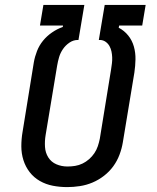

<svg xmlns="http://www.w3.org/2000/svg" viewBox="-20 -755 640 783"><path d="M254 8Q224 8 195.5 2.5Q167 -3 142.5 -17Q118 -31 101 -53Q84 -75 75.5 -102Q67 -129 67 -158.5Q67 -188 72 -217L118 -501Q122 -524 131 -547Q140 -570 155.5 -589Q171 -608 192 -622.5Q213 -637 236 -645L237 -651H143L157 -735H324L300 -592H297Q279 -592 263 -581Q247 -570 236.5 -554.5Q226 -539 221 -522Q216 -505 213 -487L166 -204Q162 -180 163.5 -156Q165 -132 177 -113Q189 -94 210 -85Q231 -76 255 -76Q255 -76 255.5 -76Q256 -76 256 -76Q271 -76 286.5 -78.5Q302 -81 316.5 -88Q331 -95 343.5 -106Q356 -117 365 -130.5Q374 -144 379 -159Q384 -174 387 -189L433 -472Q435 -485 436.5 -497Q438 -509 437.5 -521.5Q437 -534 434.5 -545.5Q432 -557 426.5 -567Q421 -577 411.5 -584Q402 -591 390 -592H383L407 -735H574L560 -651H466L464 -642Q487 -630 503 -610Q519 -590 526 -565Q533 -540 532.5 -513Q532 -486 528 -459L481 -175Q477 -150 467.5 -124.5Q458 -99 442 -77Q426 -55 404 -38Q382 -21 357 -10.5Q332 0 305.5 4Q279 8 254 8Z"/></svg>

Font: Iosevka Slab Medium Extended
Style: Italic
Weight: 500
Width: 7
Italic angle: -9°
Monospace: yes
Designer: Belleve Invis
Foundry: Belleve Invis
Version: Version 11.1.0; ttfautohint (v1.8.3)